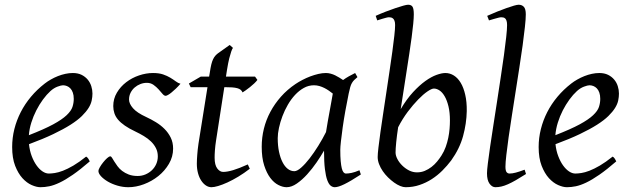

<svg xmlns="http://www.w3.org/2000/svg" viewBox="-20 -762 2632 802"><path d="M190.9 -381.8Q174.8 -367.2 159.4 -346.2Q144 -325.2 131.6 -300.8Q119.1 -276.4 110.8 -249.8Q102.5 -223.1 100.6 -197.3Q164.6 -222.2 201.9 -242.4Q239.3 -262.7 258.3 -280.8Q277.3 -298.8 282.7 -315.4Q288.1 -332 288.1 -349.1Q288.1 -364.3 284.2 -375.2Q280.3 -386.2 273.9 -392.8Q267.6 -399.4 259.5 -402.6Q251.5 -405.8 243.2 -405.8Q235.4 -405.8 220.2 -400.1Q205.1 -394.5 190.9 -381.8ZM366.2 -371.1Q366.2 -357.4 363 -342.3Q359.9 -327.1 349.9 -311Q339.8 -294.9 322 -277.3Q304.2 -259.8 274.7 -241Q245.1 -222.2 202.6 -201.9Q160.2 -181.6 101.1 -159.7Q104 -132.3 112.5 -109.9Q121.1 -87.4 132.6 -71.3Q144 -55.2 157.5 -46.1Q170.9 -37.1 184.1 -37.1Q194.3 -37.1 209 -39.3Q223.6 -41.5 242.9 -48.8Q262.2 -56.2 286.4 -70.3Q310.5 -84.5 339.8 -107.9Q345.2 -105 349.4 -98.4Q353.5 -91.8 355 -87.9Q314.9 -53.2 284.2 -32Q253.4 -10.7 229.2 0.7Q205.1 12.2 185.8 16.1Q166.5 20 148.9 20Q132.8 20 112.3 11Q91.8 2 73.7 -17.8Q55.7 -37.6 43.2 -69.6Q30.8 -101.6 30.8 -147.9Q30.8 -186 40 -222.9Q49.3 -259.8 66.7 -293.7Q84 -327.6 109.4 -357.9Q134.8 -388.2 167 -413.1Q178.2 -421.9 192.4 -429.9Q206.5 -438 221.9 -444.1Q237.3 -450.2 253.2 -453.6Q269 -457 284.2 -457Q305.2 -457 320.6 -449.5Q335.9 -441.9 346.2 -429.7Q356.4 -417.5 361.3 -402.1Q366.2 -386.7 366.2 -371.1Z M733.9 -412.1Q724.1 -400.9 714.6 -391.8Q705.1 -382.8 696.8 -376Q688.5 -369.1 681.9 -365.5Q675.3 -361.8 671.9 -361.8Q665.5 -361.8 658.4 -370.4Q651.4 -378.9 642.3 -388.9Q633.3 -398.9 621.3 -407.5Q609.4 -416 593.3 -416Q579.6 -416 566.4 -410.9Q553.2 -405.8 542.7 -396.7Q532.2 -387.7 525.6 -374.8Q519 -361.8 519 -346.2Q519 -329.1 535.4 -310.1Q551.8 -291 591.3 -272.9Q611.3 -263.7 631.3 -251.5Q651.4 -239.3 667.2 -223.4Q683.1 -207.5 693.1 -187.3Q703.1 -167 703.1 -141.1Q703.1 -107.4 685.8 -77.9Q668.5 -48.3 641.4 -26.6Q614.3 -4.9 581.1 7.6Q547.9 20 516.1 20Q493.2 20 470.7 13.4Q448.2 6.8 430.7 -3.4Q413.1 -13.7 402.1 -25.6Q391.1 -37.6 391.1 -47.9Q391.1 -53.2 397 -63.5Q402.8 -73.7 410.9 -83.7Q418.9 -93.8 427.2 -101.3Q435.5 -108.9 440.9 -108.9Q444.3 -108.9 448 -102.8Q451.7 -96.7 457.3 -87.6Q462.9 -78.6 470.7 -67.9Q478.5 -57.1 490.2 -48.1Q502 -39.1 517.8 -33Q533.7 -26.9 555.2 -26.9Q572.3 -26.9 587.6 -33.4Q603 -40 614.5 -51Q626 -62 632.6 -76.9Q639.2 -91.8 639.2 -108.9Q639.2 -127.9 631.3 -143.3Q623.5 -158.7 610.6 -171.1Q597.7 -183.6 580.6 -193.8Q563.5 -204.1 544.9 -212.9Q519 -225.1 501.5 -237.3Q483.9 -249.5 473.1 -262.2Q462.4 -274.9 457.8 -289.1Q453.1 -303.2 453.1 -318.8Q453.1 -349.6 468.3 -375Q483.4 -400.4 507.3 -418.7Q531.2 -437 560.8 -447Q590.3 -457 619.1 -457Q644 -457 661.1 -451.2Q678.2 -445.3 691.2 -437.5Q704.1 -429.7 713.9 -422.4Q723.6 -415 733.9 -412.1Z M1023.4 -57.1Q999.5 -38.6 975.6 -24.2Q951.7 -9.8 930.2 0Q908.7 9.8 891.4 14.9Q874 20 863.3 20Q851.1 20 840.1 12.7Q829.1 5.4 820.6 -7.6Q812 -20.5 807.1 -38.6Q802.2 -56.6 802.2 -78.1Q802.2 -87.4 802.7 -96.7Q803.2 -106 804 -116Q804.7 -126 805.9 -137.2Q807.1 -148.4 809.1 -162.1L846.7 -397.9H776.4L769 -413.1L818.4 -441.9H853.5L856.4 -459Q859.4 -479 862.5 -492.2Q865.7 -505.4 869.9 -514.2Q874 -522.9 878.9 -528.6Q883.8 -534.2 890.1 -539.1L939.5 -574.2L953.1 -562Q949.7 -557.6 945.8 -546.4Q942.4 -536.6 937.7 -518.6Q933.1 -500.5 928.2 -470.2L923.8 -441.9H1045.4L1055.2 -428.2Q1050.3 -421.4 1041.7 -413.3Q1033.2 -405.3 1023.9 -397.9Q1014.6 -390.6 1006.1 -384.5Q997.6 -378.4 993.2 -376Q990.2 -382.8 985.1 -387Q980 -391.1 971.2 -393.6Q962.4 -396 949.5 -397Q936.5 -397.9 918.5 -397.9H917L882.3 -173.8Q880.9 -164.6 879.6 -154.1Q878.4 -143.6 877.7 -134Q877 -124.5 876.7 -116.2Q876.5 -107.9 876.5 -103Q876.5 -72.8 887.5 -58.3Q898.4 -43.9 912.1 -43.9Q929.2 -43.9 953.9 -51.3Q978.5 -58.6 1015.1 -75.2Z M1341.8 -210.4Q1345.2 -232.4 1349.4 -256.1Q1353.5 -279.8 1357.7 -301.8Q1361.8 -323.7 1365 -342Q1368.2 -360.4 1370.1 -371.1Q1362.8 -377 1354 -383.1Q1345.2 -389.2 1335.2 -394.3Q1325.2 -399.4 1314.2 -402.6Q1303.2 -405.8 1291.5 -405.8Q1269 -405.8 1249.3 -394.8Q1229.5 -383.8 1212.6 -365.7Q1195.8 -347.7 1182.4 -324.5Q1168.9 -301.3 1159.7 -276.6Q1150.4 -252 1145.3 -228Q1140.1 -204.1 1140.1 -185.1Q1140.1 -153.3 1145.5 -127.9Q1150.9 -102.5 1160.2 -84.5Q1169.4 -66.4 1182.1 -56.6Q1194.8 -46.9 1209.5 -46.9Q1221.2 -46.9 1238 -61.8Q1254.9 -76.7 1273.2 -100.3Q1291.5 -124 1309.6 -153.1Q1327.6 -182.1 1341.8 -210.4ZM1487.3 -33.2Q1444.8 -5.4 1418.7 7.3Q1392.6 20 1378.4 20Q1369.6 20 1361.6 13.9Q1353.5 7.8 1347.2 -9Q1340.8 -25.9 1337.2 -55.7Q1333.5 -85.4 1333.5 -132.8Q1320.8 -110.4 1302.5 -83.7Q1284.2 -57.1 1263.2 -33.9Q1242.2 -10.7 1220 4.6Q1197.8 20 1177.2 20Q1161.1 20 1142.8 10.7Q1124.5 1.5 1109.1 -18.8Q1093.8 -39.1 1083.5 -71Q1073.2 -103 1073.2 -148.9Q1073.2 -187.5 1082.3 -224.4Q1091.3 -261.2 1109.4 -294.9Q1127.4 -328.6 1153.6 -358.2Q1179.7 -387.7 1214.4 -411.1Q1227.5 -419.9 1243.4 -428.2Q1259.3 -436.5 1276.1 -442.9Q1293 -449.2 1309.6 -453.1Q1326.2 -457 1341.3 -457Q1351.6 -457 1361.3 -454.3Q1371.1 -451.7 1380.1 -447.3Q1389.2 -442.9 1397.5 -437.7Q1405.8 -432.6 1413.1 -427.7Q1424.3 -436 1437 -443.1Q1449.7 -450.2 1463.4 -457L1473.1 -439.9Q1464.8 -433.1 1459.5 -427.7Q1454.1 -422.4 1450 -415.3Q1445.8 -408.2 1442.9 -397.9Q1439.9 -387.7 1436.5 -371.1Q1429.2 -335.9 1422.6 -299.1Q1416 -262.2 1411.4 -229.5Q1406.7 -196.8 1404.1 -171.9Q1401.4 -147 1401.4 -136.2Q1401.4 -108.4 1403.1 -89.4Q1404.8 -70.3 1407.7 -58.8Q1410.6 -47.4 1415 -42.2Q1419.4 -37.1 1425.3 -37.1Q1435.1 -37.1 1448.5 -39.8Q1461.9 -42.5 1481.4 -50.8Z M1792.5 -392.1Q1783.2 -392.1 1765.6 -380.1Q1748 -368.2 1726.8 -346.4Q1705.6 -324.7 1683.3 -295.2Q1661.1 -265.6 1643.1 -230.5Q1637.7 -195.3 1635 -167.7Q1632.3 -140.1 1632.3 -125Q1632.3 -112.3 1639.9 -97.7Q1647.5 -83 1660.2 -70.6Q1672.9 -58.1 1688.7 -50Q1704.6 -42 1721.7 -42Q1739.3 -42 1754.4 -48.3Q1769.5 -54.7 1782.5 -64.7Q1795.4 -74.7 1805.7 -87.2Q1815.9 -99.6 1823.7 -111.8Q1835 -129.4 1841.8 -148.4Q1848.6 -167.5 1852.5 -186.5Q1856.4 -205.6 1857.9 -223.9Q1859.4 -242.2 1859.4 -258.8Q1859.4 -292.5 1853.3 -317.6Q1847.2 -342.8 1837.6 -359.4Q1828.1 -376 1816.2 -384Q1804.2 -392.1 1792.5 -392.1ZM1929.7 -297.9Q1928.7 -246.1 1914.3 -193.6Q1899.9 -141.1 1864.7 -91.8Q1848.1 -69.8 1827.9 -49.6Q1807.6 -29.3 1783.7 -13.9Q1759.8 1.5 1732.4 10.7Q1705.1 20 1674.3 20Q1664.1 20 1651.6 14.9Q1639.2 9.8 1626.2 0.5Q1613.3 -8.8 1600.8 -21Q1588.4 -33.2 1578.9 -47.1Q1569.3 -61 1563.5 -76.2Q1557.6 -91.3 1557.6 -106Q1557.6 -118.7 1560.8 -146Q1564 -173.3 1569.1 -210Q1574.2 -246.6 1580.8 -289.6Q1587.4 -332.5 1594 -377.2Q1600.6 -421.9 1607.2 -465.6Q1613.8 -509.3 1618.9 -546.9Q1624 -584.5 1627.2 -613.3Q1630.4 -642.1 1630.4 -657.2Q1630.4 -668.5 1627.9 -675Q1625.5 -681.6 1621.6 -684.8Q1617.7 -688 1613.3 -689Q1608.9 -689.9 1604.5 -689.9Q1600.1 -689.9 1592 -687.7Q1584 -685.5 1575.7 -683.1Q1566.4 -680.2 1555.7 -676.8L1549.3 -695.8Q1569.8 -705.1 1591.3 -713.4Q1612.8 -721.7 1631.6 -728Q1650.4 -734.4 1664.6 -738.3Q1678.7 -742.2 1684.6 -742.2Q1698.2 -742.2 1703.4 -733.4Q1708.5 -724.6 1708.5 -702.1Q1708.5 -687 1706.1 -662.4Q1703.6 -637.7 1699.5 -606.2Q1695.3 -574.7 1689.7 -537.8Q1684.1 -501 1678 -461.9Q1671.9 -422.9 1665.8 -383.1Q1659.7 -343.3 1653.8 -306.2Q1678.7 -348.1 1705.3 -377Q1731.9 -405.8 1756.8 -423.6Q1781.7 -441.4 1803.5 -449.2Q1825.2 -457 1840.3 -457Q1859.4 -457 1876 -446.5Q1892.6 -436 1904.5 -416Q1916.5 -396 1923.3 -366.2Q1930.2 -336.4 1929.7 -297.9Z M2177.2 -35.2Q2153.3 -20 2135 -9.5Q2116.7 1 2101.8 7.6Q2086.9 14.2 2074.2 17.1Q2061.5 20 2049.3 20Q2035.6 20 2024.9 5.4Q2014.2 -9.3 2014.2 -38.1Q2014.2 -50.3 2017.8 -79.6Q2021.5 -108.9 2027.3 -149.4Q2033.2 -189.9 2040.8 -238.5Q2048.3 -287.1 2056.2 -337.9Q2064 -388.7 2071.5 -438.5Q2079.1 -488.3 2085 -531.2Q2090.8 -574.2 2094.5 -607.2Q2098.1 -640.1 2098.1 -657.2Q2098.1 -668.5 2095.9 -675Q2093.8 -681.6 2090.3 -684.8Q2086.9 -688 2082.3 -689Q2077.6 -689.9 2073.2 -689.9Q2069.3 -689.9 2060.8 -687.7Q2052.2 -685.5 2043.9 -683.1Q2034.2 -680.2 2022.5 -676.8L2015.1 -695.8Q2035.6 -705.1 2056.4 -713.4Q2077.1 -721.7 2095 -728Q2112.8 -734.4 2126.5 -738.3Q2140.1 -742.2 2146.5 -742.2Q2160.2 -742.2 2168.2 -733.4Q2176.3 -724.6 2176.3 -702.1Q2176.3 -683.1 2172.6 -649.4Q2168.9 -615.7 2163.1 -572.5Q2157.2 -529.3 2149.4 -479.7Q2141.6 -430.2 2133.8 -379.4Q2126 -328.6 2118.2 -279.5Q2110.4 -230.5 2104.5 -188.5Q2098.6 -146.5 2095 -114.5Q2091.3 -82.5 2091.3 -65.9Q2091.3 -49.3 2095.9 -43.2Q2100.6 -37.1 2108.4 -37.1Q2119.6 -37.1 2134.5 -41Q2149.4 -44.9 2171.4 -53.2Z M2390.1 -381.8Q2374 -367.2 2358.6 -346.2Q2343.3 -325.2 2330.8 -300.8Q2318.4 -276.4 2310.1 -249.8Q2301.8 -223.1 2299.8 -197.3Q2363.8 -222.2 2401.1 -242.4Q2438.5 -262.7 2457.5 -280.8Q2476.6 -298.8 2481.9 -315.4Q2487.3 -332 2487.3 -349.1Q2487.3 -364.3 2483.4 -375.2Q2479.5 -386.2 2473.1 -392.8Q2466.8 -399.4 2458.7 -402.6Q2450.7 -405.8 2442.4 -405.8Q2434.6 -405.8 2419.4 -400.1Q2404.3 -394.5 2390.1 -381.8ZM2565.4 -371.1Q2565.4 -357.4 2562.3 -342.3Q2559.1 -327.1 2549.1 -311Q2539.1 -294.9 2521.2 -277.3Q2503.4 -259.8 2473.9 -241Q2444.3 -222.2 2401.9 -201.9Q2359.4 -181.6 2300.3 -159.7Q2303.2 -132.3 2311.8 -109.9Q2320.3 -87.4 2331.8 -71.3Q2343.3 -55.2 2356.7 -46.1Q2370.1 -37.1 2383.3 -37.1Q2393.6 -37.1 2408.2 -39.3Q2422.9 -41.5 2442.1 -48.8Q2461.4 -56.2 2485.6 -70.3Q2509.8 -84.5 2539.1 -107.9Q2544.4 -105 2548.6 -98.4Q2552.7 -91.8 2554.2 -87.9Q2514.2 -53.2 2483.4 -32Q2452.6 -10.7 2428.5 0.7Q2404.3 12.2 2385 16.1Q2365.7 20 2348.1 20Q2332 20 2311.5 11Q2291 2 2272.9 -17.8Q2254.9 -37.6 2242.4 -69.6Q2230 -101.6 2230 -147.9Q2230 -186 2239.3 -222.9Q2248.5 -259.8 2265.9 -293.7Q2283.2 -327.6 2308.6 -357.9Q2334 -388.2 2366.2 -413.1Q2377.4 -421.9 2391.6 -429.9Q2405.8 -438 2421.1 -444.1Q2436.5 -450.2 2452.4 -453.6Q2468.3 -457 2483.4 -457Q2504.4 -457 2519.8 -449.5Q2535.2 -441.9 2545.4 -429.7Q2555.7 -417.5 2560.5 -402.1Q2565.4 -386.7 2565.4 -371.1Z"/></svg>

Font: Gentium Plus Am
Style: Italic
Weight: 400
Italic angle: -8°
Designer: J. Victor Gaultney, Annie Olsen, Iska Routamaa, Becca Hirsbrunner
Foundry: SIL International
Version: Version 5.000